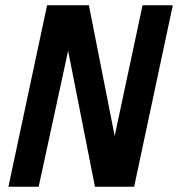

<svg xmlns="http://www.w3.org/2000/svg" viewBox="-20 -710 677 730"><path d="M12 0 159 -690H318L416 -193L522 -690H637L490 0H341L239 -517L127 0Z"/></svg>

Font: Radio Canada Condensed SemiBold
Style: Italic
Weight: 600
Width: 3
Italic angle: -12°
Designer: Charles Daoud, Etienne Aubert Bonn, Alexandre Saumier Demers, Jacques Le Bailly
Foundry: Radio-Canada
Version: Version 2.104; ttfautohint (v1.8.4.7-5d5b);gftools[0.9.28.de